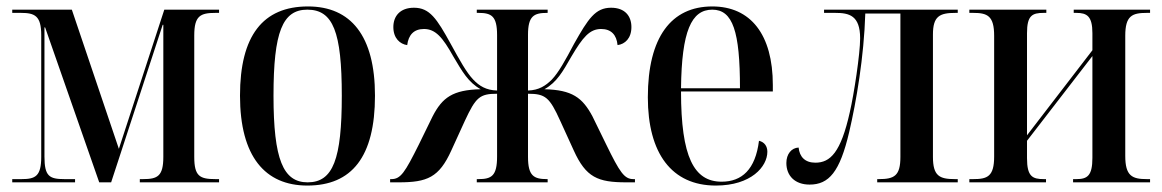

<svg xmlns="http://www.w3.org/2000/svg" viewBox="-20 -566 3607 596"><path d="M18 0H213V-10H180C133 -10 118 -19 118 -80V-481H120L288 0H325L485 -489H487V-79C487 -19 469 -10 424 -10H414V0H660V-10H649C600 -10 583 -19 583 -79V-456C583 -517 602 -526 649 -526H660V-536H490L349 -104L203 -536H18V-526H45C88 -526 108 -517 108 -457V-79C108 -19 90 -10 47 -10H18Z M934 10C1072 10 1144 -79 1144 -269C1144 -455 1069 -546 936 -546C796 -546 725 -455 725 -269C725 -80 803 10 934 10ZM935 0C859 0 829 -71 829 -269C829 -467 857 -536 934 -536C1014 -536 1041 -467 1041 -269C1041 -72 1014 0 935 0Z M1191 0H1218C1306 0 1343 -15 1381 -99L1423 -191C1457 -264 1469 -275 1523 -275V-80C1523 -20 1506 -10 1465 -10H1460V0H1680V-10H1678C1637 -10 1619 -20 1619 -79V-275C1673 -275 1686 -264 1719 -191L1761 -99C1799 -15 1836 0 1924 0H1951V-10H1946C1918 -10 1904 -31 1862 -117L1819 -205C1788 -263 1756 -287 1670 -289C1709 -311 1727 -344 1754 -391C1789 -450 1810 -476 1846 -476C1877 -476 1894 -458 1897 -426C1920 -429 1940 -447 1940 -482C1940 -516 1920 -542 1877 -542C1828 -542 1806 -508 1762 -430C1735 -379 1714 -341 1693 -319C1674 -300 1653 -286 1619 -285V-458C1619 -516 1637 -526 1678 -526H1680V-536H1460V-526H1465C1506 -526 1523 -516 1523 -457V-285C1489 -286 1468 -299 1449 -319C1428 -341 1407 -379 1379 -430C1336 -508 1314 -542 1265 -542C1222 -542 1201 -516 1201 -482C1201 -447 1222 -429 1244 -426C1248 -458 1265 -476 1296 -476C1332 -476 1354 -450 1387 -391C1415 -344 1433 -311 1472 -289C1385 -287 1353 -263 1323 -205L1280 -117C1237 -31 1224 -10 1195 -10H1191Z M2202 10C2312 10 2362 -49 2362 -95C2362 -112 2353 -125 2336 -129C2325 -40 2283 -2 2220 -2C2134 -2 2094 -79 2094 -282H2379V-302C2379 -459 2310 -546 2191 -546C2064 -546 1991 -451 1991 -264C1991 -90 2065 10 2202 10ZM2277 -292H2094C2096 -469 2126 -536 2191 -536C2255 -536 2277 -468 2277 -292Z M2493 7C2553 7 2587 -32 2616 -156C2638 -250 2662 -390 2666 -524H2775V-79C2775 -20 2756 -10 2708 -10H2703V0H2953V-10H2944C2896 -10 2876 -20 2876 -79V-459C2876 -516 2897 -526 2946 -526H2953V-536H2538V-526H2573C2616 -526 2650 -518 2650 -447C2650 -399 2631 -274 2618 -218C2590 -92 2557 -61 2511 -61C2479 -61 2462 -79 2459 -108C2437 -107 2421 -88 2421 -60C2421 -20 2448 7 2493 7Z M2989 0H3227V-10H3220C3185 -10 3168 -18 3168 -75V-129L3371 -392V-76C3371 -20 3355 -10 3321 -10H3311V0H3550V-10H3540C3494 -10 3473 -20 3473 -82V-455C3473 -517 3494 -526 3540 -526H3550V-536H3313V-526H3321C3354 -526 3371 -516 3371 -463V-410L3168 -146V-463C3168 -518 3184 -526 3220 -526H3228V-536H2989V-526H3001C3045 -526 3066 -517 3066 -455V-80C3066 -18 3045 -10 3001 -10H2989Z"/></svg>

Font: Noto Serif Display Condensed Medium
Style: Regular
Weight: 500
Width: 3
Designer: Monotype Design Team
Foundry: Monotype Imaging Inc.
Version: Version 2.009